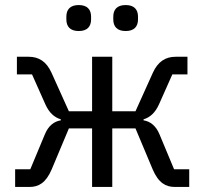

<svg xmlns="http://www.w3.org/2000/svg" viewBox="-20 -741 810 761"><path d="M292 -618C326 -618 341 -636 341 -664V-675C341 -703 326 -721 292 -721C258 -721 243 -703 243 -675V-664C243 -636 258 -618 292 -618ZM478 -618C512 -618 527 -636 527 -664V-675C527 -703 512 -721 478 -721C444 -721 429 -703 429 -675V-664C429 -636 444 -618 478 -618ZM40 0H97C133 0 162 -16 185 -70L253 -232H345V0H425V-232H517L585 -70C608 -16 637 0 673 0H730V-70H670L612 -209C598 -243 575 -260 549 -264V-268C575 -276 595 -294 610 -327L663 -446H723V-516H676C636 -516 606 -497 586 -453L517 -300H425V-516H345V-300H253L184 -453C164 -497 134 -516 94 -516H47V-446H107L160 -327C175 -294 195 -276 221 -268V-264C195 -260 172 -243 158 -209L100 -70H40Z"/></svg>

Font: LVC Sans
Style: Regular
Weight: 400
Designer: Mike Abbink, Paul van der Laan, Pieter van Rosmalen
Foundry: Bold Monday
Version: Version 3.0